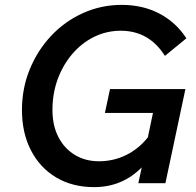

<svg xmlns="http://www.w3.org/2000/svg" viewBox="-20 -751 802 787"><path d="M547 0 561 -65Q481 16 366 16Q277 16 210.5 -23.5Q144 -63 107 -134.5Q70 -206 70 -300Q70 -389 102 -467Q134 -545 190 -604.5Q246 -664 320.5 -697.5Q395 -731 479 -731Q565 -731 633 -695.5Q701 -660 744 -594L656 -522Q591 -625 475 -625Q417 -625 366 -600Q315 -575 276.5 -530Q238 -485 216.5 -426.5Q195 -368 195 -300Q195 -237 219 -190Q243 -143 286 -116.5Q329 -90 386 -90Q445 -90 497 -115.5Q549 -141 586 -188L607 -288H410L431 -386H740L658 0Z"/></svg>

Font: Wix Madefor Text SemiBold
Style: Italic
Weight: 600
Italic angle: -12°
Designer: Dalton Maag Ltd
Foundry: Dalton Maag Ltd
Version: Version 3.100